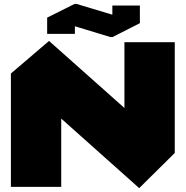

<svg xmlns="http://www.w3.org/2000/svg" viewBox="-20 -943 937 969"><path d="M862 -172 608 -397V-730H862ZM35 0V-571L289 -345V0ZM682 6 35 -571V-572L227 -736H228L862 -172V-171L683 6ZM218 -772V-853L358 -864V-772ZM547 -806V-915H686V-827ZM537 -756 218 -853V-854L356 -923H367L686 -827V-826L548 -756Z"/></svg>

Font: Foldit Black
Style: Regular
Weight: 900
Version: Version 1.003